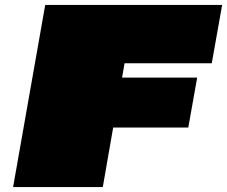

<svg xmlns="http://www.w3.org/2000/svg" viewBox="-20 -757 919 777"><path d="M33 0 163 -737H879L837 -501H484L474 -443H778L742 -241H438L396 0Z"/></svg>

Font: Tomorrow Black
Style: Italic
Weight: 900
Italic angle: -10°
Designer: Tony de Marco, Monica Rizzolli
Foundry: Just in Type
Version: Version 2.002